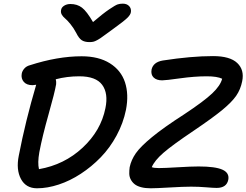

<svg xmlns="http://www.w3.org/2000/svg" viewBox="-20 -1015 1340 1044"><path d="M647.9 -995.1Q669.4 -995.1 681.9 -982.2Q694.3 -969.2 691.9 -950.2Q690.4 -935.5 672.6 -918Q654.8 -900.4 591.8 -855Q576.7 -844.2 556.2 -829.1Q535.6 -814 527.8 -808.6Q520 -803.2 508.1 -796.6Q496.1 -790 487.3 -788.1Q478.5 -786.1 466.8 -786.1Q439.5 -786.1 424.1 -796.6Q408.7 -807.1 395 -835Q380.4 -862.8 362.8 -884.3Q345.2 -905.8 333.7 -915Q322.3 -924.3 315.9 -935.5Q309.6 -946.8 312 -960Q314 -974.6 328.6 -983.9Q343.3 -993.2 362.8 -993.2Q399.9 -993.2 425.8 -973.4Q451.7 -953.6 485.8 -895Q540 -941.4 574 -964.4Q607.9 -987.3 620.1 -991.2Q632.3 -995.1 647.9 -995.1ZM798.8 8.8Q769 8.8 746.6 2.7Q724.1 -3.4 711.2 -14.2Q698.2 -24.9 690.7 -39.6Q683.1 -54.2 682.9 -71Q682.6 -87.9 685.1 -106Q693.4 -145.5 718.5 -181.6Q743.7 -217.8 806.9 -269.8Q870.1 -321.8 981 -393.1Q1089.4 -464.8 1134 -507.3Q1178.7 -549.8 1188 -586.9Q1160.6 -600.1 1104 -600.1Q1038.1 -600.1 959.2 -589.1Q880.4 -578.1 861.8 -578.1Q831.5 -578.1 815.4 -593.5Q799.3 -608.9 804.2 -637.2Q813.5 -677.2 865.2 -686Q1020.5 -710 1138.2 -710Q1230.5 -710 1270 -672.4Q1309.6 -634.8 1296.9 -573.2Q1288.1 -528.8 1264.4 -494.4Q1240.7 -460 1189.2 -417.5Q1137.7 -375 1033.2 -304.2Q917 -226.1 868.7 -184.1Q820.3 -142.1 805.2 -106Q817.4 -101.1 844.2 -101.1Q875 -101.1 947.3 -105.5Q1019.5 -109.9 1060.1 -109.9Q1150.9 -109.9 1189.7 -92.3Q1228.5 -74.7 1221.2 -37.1Q1211.9 6.8 1158.2 6.8Q1140.6 6.8 1100.3 3.4Q1060.1 0 1019 0Q977.1 0 903.3 4.4Q829.6 8.8 798.8 8.8ZM181.2 8.8Q121.1 8.8 94 -41.7Q66.9 -92.3 82 -168Q118.7 -357.9 176.8 -554.2Q159.7 -551.8 157.2 -551.8Q125 -551.8 109.4 -569.8Q93.8 -587.9 98.1 -613.8Q100.6 -628.9 112.1 -642.1Q123.5 -655.3 142.1 -660.2Q293.5 -709 423.8 -709Q516.6 -709 577.4 -670.9Q638.2 -632.8 659.7 -567.4Q681.2 -502 665 -418Q650.4 -345.7 614 -278.3Q577.6 -210.9 527.8 -159.7Q478 -108.4 419.4 -70.1Q360.8 -31.7 299.3 -11.5Q237.8 8.8 181.2 8.8ZM193.8 -187Q183.6 -129.4 191.9 -95.2Q329.6 -119.1 429.2 -211.9Q528.8 -304.7 553.2 -426.8Q569.8 -507.3 535.6 -553.7Q501.5 -600.1 411.1 -600.1Q344.2 -600.1 283.2 -584Q286.6 -570.8 285.2 -557.1Q277.8 -512.7 243.9 -392.8Q210 -272.9 193.8 -187Z"/></svg>

Font: Shantell Sans Normal
Style: Italic
Weight: 500
Italic angle: -11.31°
Designer: Stephen Nixon, Anya Danilova, Shantell Martin
Foundry: Arrow Type
Version: Version 1.006;[559af2be0]